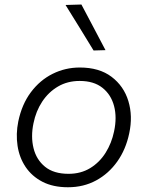

<svg xmlns="http://www.w3.org/2000/svg" viewBox="-20 -798 637 829"><path d="M273.5 10.5Q209 10.5 163.2 -13.2Q117.5 -37 90.5 -77.2Q63.5 -117.5 55.8 -168.5Q48 -219.5 59 -274Q74.5 -348 113.5 -400Q152.5 -452 207.2 -479.2Q262 -506.5 324.5 -506.5Q408.5 -506.5 461.5 -466.5Q514.5 -426.5 534.2 -361.8Q554 -297 538 -222.5Q523.5 -153 486.5 -100.8Q449.5 -48.5 395.2 -19Q341 10.5 273.5 10.5ZM276 -47.5Q329 -47.5 369.5 -72.2Q410 -97 436 -138.5Q462 -180 472.5 -230.5Q485.5 -291 472.5 -340.2Q459.5 -389.5 422.2 -419Q385 -448.5 324 -448.5Q271.5 -448.5 230.5 -424.5Q189.5 -400.5 162.2 -359.2Q135 -318 124.5 -265.5Q112.5 -208 124.8 -158.2Q137 -108.5 174.5 -78Q212 -47.5 276 -47.5ZM384 -580Q354.5 -629 324 -678Q293.5 -727 263 -776.5L331.5 -778.5Q357.5 -729.5 383.5 -680.2Q409.5 -631 435.5 -581.5Z"/></svg>

Font: Commissioner Light
Style: Italic
Weight: 300
Italic angle: -12°
Designer: Kostas Bartsokas
Foundry: Kostas Bartsokas
Version: Version 1.000; ttfautohint (v1.8.3)